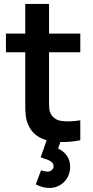

<svg xmlns="http://www.w3.org/2000/svg" viewBox="-20 -710 473 972"><path d="M230.5 241.5Q195.3 241.5 161.3 223.3L187.8 152.2Q208.2 158.8 220 158.8Q234 158.8 242.6 150.7Q251.2 142.5 251.2 131.8Q251.2 120.1 243.1 112.2Q235 104.3 222.5 99.2Q210.1 94.1 189.8 87.8Q188.8 87.4 187.8 87.4Q186.8 87.3 185.8 86.8L221.3 -15.3L294.2 -16.2L274.3 41.8Q303.5 56.2 319.3 79.6Q335.2 102.9 335.2 134.7Q335.2 165.2 320.9 189.8Q306.6 214.3 282.6 227.9Q258.6 241.5 230.5 241.5ZM386.5 0Q298 17 228.1 2.5Q158.2 -12.1 128.7 -66.3Q114.1 -93.8 110.5 -122.2Q107 -150.6 107.8 -197.2V-220.7V-690H228.2V-227.3V-212.1Q227.7 -179.6 229.4 -161.2Q231.2 -142.8 239.2 -130.3Q255.8 -102.8 292.2 -97.6Q328.5 -92.3 386.5 -100.8ZM10 -445.5V-540H386.5V-445.5Z"/></svg>

Font: Hauora
Style: Regular
Weight: 400
Designer: Wayne Shih
Foundry: WCYS
Version: Version 1.001